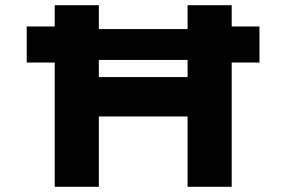

<svg xmlns="http://www.w3.org/2000/svg" viewBox="-20 -720 1102 740"><path d="M83 -479V-618H219L296 -608H760L844 -618H980V-479H841L772 -489H286L220 -479ZM703 0V-700H873V0ZM191 0V-700H361V0ZM258 -271V-423H794V-271Z"/></svg>

Font: Lexend Giga
Style: Bold
Weight: 700
Version: Version 1.007